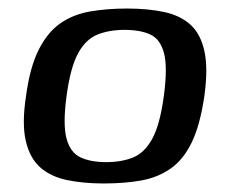

<svg xmlns="http://www.w3.org/2000/svg" viewBox="-20 -424 539 450"><path d="M223 6Q175 6 137 -2Q99 -10 74.5 -31.5Q50 -53 40.5 -93.5Q31 -134 41 -199Q50 -266 70.5 -307Q91 -348 121 -369Q151 -390 190.5 -397Q230 -404 278 -404Q326 -404 364 -396Q402 -388 426 -366.5Q450 -345 459 -304.5Q468 -264 459 -199Q449 -131 429.5 -90.5Q410 -50 380 -29Q350 -8 311 -1Q272 6 223 6ZM229 -44Q265 -44 292 -55Q319 -66 337 -99Q355 -132 364 -199Q373 -266 364.5 -299Q356 -332 332.5 -343Q309 -354 272 -354Q236 -354 208.5 -343Q181 -332 163 -299Q145 -266 136 -199Q127 -132 136 -99Q145 -66 169 -55Q193 -44 229 -44Z"/></svg>

Font: Genos Thin Medium
Style: Italic
Weight: 500
Italic angle: -8°
Version: Version 1.010